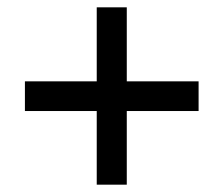

<svg xmlns="http://www.w3.org/2000/svg" viewBox="-20 -615 612 524"><path d="M326 -393H522V-312H326V-111H244V-312H48V-393H244V-595H326Z"/></svg>

Font: Noto Sans Ethiopic Medium
Style: Regular
Weight: 500
Designer: Monotype Design Team
Foundry: Monotype Imaging Inc.
Version: Version 2.102; ttfautohint (v1.8.4.7-5d5b)